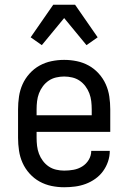

<svg xmlns="http://www.w3.org/2000/svg" viewBox="-20 -780 540 808"><path d="M250 8Q223 8 196.5 2.5Q170 -3 146.5 -16Q123 -29 104.5 -49.5Q86 -70 75 -94.5Q64 -119 60 -146Q56 -173 56 -200V-320Q56 -347 60 -374Q64 -401 75 -425.5Q86 -450 104.5 -470.5Q123 -491 146.5 -504Q170 -517 196.5 -522.5Q223 -528 250 -528Q277 -528 303.5 -522.5Q330 -517 353.5 -504Q377 -491 395.5 -470.5Q414 -450 425 -425.5Q436 -401 440 -374Q444 -347 444 -320V-225H134V-200Q134 -183 136 -166Q138 -149 144 -133Q150 -117 160.5 -103Q171 -89 185 -79.5Q199 -70 216 -66Q233 -62 250 -62Q270 -62 289.5 -65.5Q309 -69 326 -79.5Q343 -90 353.5 -107.5Q364 -125 364 -145H442Q442 -122 434.5 -100Q427 -78 413.5 -59.5Q400 -41 381 -27.5Q362 -14 340.5 -6Q319 2 296 5Q273 8 250 8ZM366 -295V-320Q366 -337 364 -354Q362 -371 356 -387Q350 -403 339.5 -417Q329 -431 315 -440.5Q301 -450 284 -454Q267 -458 250 -458Q233 -458 216 -454Q199 -450 185 -440.5Q171 -431 160.5 -417Q150 -403 144 -387Q138 -371 136 -354Q134 -337 134 -320V-295ZM156 -590 109 -623 204 -760H296L391 -623L344 -590L250 -704Z"/></svg>

Font: Iosevka Custom
Style: Regular
Weight: 400
Monospace: yes
Designer: Belleve Invis
Foundry: Belleve Invis
Version: Version 32.5.0; ttfautohint (v1.8.4)